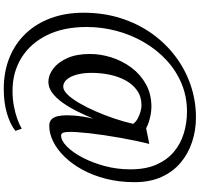

<svg xmlns="http://www.w3.org/2000/svg" viewBox="-40 -746 1037 996"><g transform="rotate(90 478.0 -248.5)"><path d="M46.5 -163.5Q46.5 -268 75.2 -357.8Q104 -447.5 155.2 -519.2Q206.5 -591 275 -642Q343.5 -693 423.5 -720Q503.5 -747 589.5 -747Q656 -747 716.2 -727.2Q776.5 -707.5 823.8 -668Q871 -628.5 898.2 -568.8Q925.5 -509 925.5 -429Q925.5 -349 908 -280.5Q890.5 -212 860.8 -157.8Q831 -103.5 793.2 -65Q755.5 -26.5 714.2 -6.2Q673 14 633.5 14Q611 14 599.2 1.8Q587.5 -10.5 583 -31.2Q578.5 -52 578.5 -78Q578.5 -90 579.8 -110.5Q581 -131 585 -157.8Q589 -184.5 596.5 -215.5Q578.5 -171.5 557.5 -129.8Q536.5 -88 512.5 -54.5Q488.5 -21 461.8 -1.2Q435 18.5 404.5 18.5Q370.5 18.5 337.2 -6.2Q304 -31 282.2 -79Q260.5 -127 260.5 -197Q260.5 -252.5 278.2 -308.5Q296 -364.5 330.8 -411.5Q365.5 -458.5 416.8 -487.2Q468 -516 535.5 -516Q550.5 -516 570.5 -512.8Q590.5 -509.5 610.2 -503.5Q630 -497.5 645.5 -488.5L727 -505Q720 -478 711.8 -439.2Q703.5 -400.5 695.8 -357Q688 -313.5 681.8 -270.8Q675.5 -228 671.5 -192.5Q667.5 -156 665.8 -127.8Q664 -99.5 665 -83.5Q665 -68 669.2 -57.8Q673.5 -47.5 683.5 -47.5Q710 -47.5 740.5 -77.5Q771 -107.5 797.8 -158.5Q824.5 -209.5 841.8 -273.8Q859 -338 859 -407Q859 -486.5 834.2 -542.2Q809.5 -598 767.5 -633Q725.5 -668 671.5 -684.2Q617.5 -700.5 559 -700.5Q481 -700.5 413.8 -672.2Q346.5 -644 292.5 -594Q238.5 -544 200 -478Q161.5 -412 141 -336Q120.5 -260 120.5 -180Q120.5 -60 163.2 26.2Q206 112.5 280.8 158.5Q355.5 204.5 451.5 204.5Q495 204.5 533.2 197Q571.5 189.5 601 178.5Q630.5 167.5 648 156.5L659.5 189.5Q625 217 568.8 233.5Q512.5 250 442.5 250Q353 250 280.2 220.8Q207.5 191.5 155.2 137Q103 82.5 74.8 6.2Q46.5 -70 46.5 -163.5ZM358.5 -205.5Q358.5 -164 367.2 -130.5Q376 -97 392.2 -77.8Q408.5 -58.5 430 -58.5Q449 -58.5 471 -81Q493 -103.5 515.2 -141.8Q537.5 -180 558.2 -227.2Q579 -274.5 595.8 -324.8Q612.5 -375 623 -421.5Q613 -435 596 -444.5Q579 -454 560.5 -459.2Q542 -464.5 526.5 -464.5Q483 -464.5 451 -442.5Q419 -420.5 398.5 -383.5Q378 -346.5 368.2 -300.2Q358.5 -254 358.5 -205.5Z"/></g></svg>

Font: Merriweather 48pt Medium
Style: Italic
Weight: 500
Italic angle: -7.8°
Version: Version 2.101